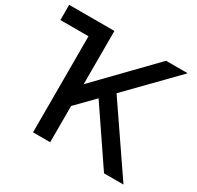

<svg xmlns="http://www.w3.org/2000/svg" viewBox="-155 -901 1107 1080"><g transform="rotate(30 399.0 -361.5)"><path d="M293.9 -235.4V0H182.6V-624H0V-722.7H293.9V-377L629.4 -722.7H770L479.5 -425.3L770 0H643.6L406.2 -350.1Z"/></g></svg>

Font: Giphurs Medium
Style: Regular
Weight: 500
Version: Version 0.920; ttfautohint (v1.8.4.7-5d5b)